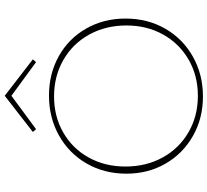

<svg xmlns="http://www.w3.org/2000/svg" viewBox="-54 -842 900 833"><g transform="rotate(-90 396.5 -425.0)"><path d="M253 -719 241 -733 398 -855 556 -733 544 -719 398 -826ZM733 -331Q733 -235 689 -158.5Q645 -82 567.5 -38.5Q490 5 395 5Q300 5 223.5 -38.5Q147 -82 103.5 -157.5Q60 -233 60 -327Q60 -423 104 -499.5Q148 -576 225.5 -619.5Q303 -663 399 -663Q494 -663 570.5 -620Q647 -577 690 -501Q733 -425 733 -331ZM703 -327Q703 -417 663.5 -488.5Q624 -560 553.5 -600.5Q483 -641 395 -641Q308 -641 238.5 -601Q169 -561 130 -490.5Q91 -420 91 -331Q91 -241 130.5 -169.5Q170 -98 240 -57.5Q310 -17 398 -17Q485 -17 554.5 -57Q624 -97 663.5 -167.5Q703 -238 703 -327Z"/></g></svg>

Font: Ysabeau Infant Extralight
Style: Regular
Weight: 200
Designer: Christian Thalmann (Catharsis Fonts)
Version: Version 0.003